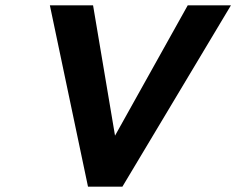

<svg xmlns="http://www.w3.org/2000/svg" viewBox="-20 -700 886 720"><path d="M167 -680H329L422 -128H376L684 -680H846L439 0H310Z"/></svg>

Font: Teachers[wght] Italic
Style: Regular
Weight: 400
Designer: Alfredo Marco Pradil & Chank Diesel
Version: Version 1.000;Glyphs 3.1.2 (3151)